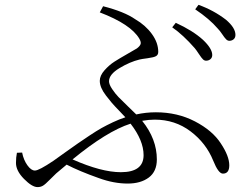

<svg xmlns="http://www.w3.org/2000/svg" viewBox="-20 -765 1040 792"><path d="M690.4 -652.3 705.1 -670.9Q775.4 -638.7 817.4 -600.6Q855.5 -564.5 855.5 -538.1Q855.5 -527.3 848.1 -521Q840.8 -514.6 830.1 -514.6Q823.2 -514.6 817.4 -520Q811.5 -525.4 800.3 -542.5Q789.1 -559.6 783.2 -566.4Q735.4 -621.1 690.4 -652.3ZM572.3 -125Q572.3 -185.5 518.6 -254.9Q420.9 -223.6 279.3 -107.4Q398.4 -54.7 478.5 -54.7Q572.3 -54.7 572.3 -125ZM391.6 -713.9 405.3 -739.3Q493.2 -716.8 538.1 -685.5Q580.1 -661.1 606.4 -625Q632.8 -588.9 632.8 -550.8Q632.8 -539.1 624 -533.7Q615.2 -528.3 589.4 -524.9Q563.5 -521.5 555.7 -519.5Q515.6 -509.8 472.7 -483.9Q429.7 -458 429.7 -429.7Q429.7 -417 442.4 -397.9Q455.1 -378.9 468.8 -364.7Q482.4 -350.6 507.8 -326.2Q533.2 -301.8 542 -293Q582 -301.8 623 -301.8Q711.9 -301.8 784.2 -264.2Q856.4 -226.6 890.6 -173.8Q925.8 -121.1 925.8 -83Q925.8 -48.8 899.4 -48.8Q880.9 -48.8 859.4 -102.5Q830.1 -174.8 766.1 -223.1Q702.1 -271.5 618.2 -271.5Q593.8 -271.5 566.4 -266.6Q627 -191.4 627 -107.4Q627 -57.6 593.8 -32.7Q560.5 -7.8 506.8 -7.8Q449.2 -7.8 387.7 -30.3Q307.6 -58.6 254.9 -85.9L211.9 -49.8Q201.2 -40 184.1 -22.5Q167 -4.9 157.2 1Q147.5 6.8 134.8 6.8Q112.3 6.8 79.1 -26.9Q45.9 -60.5 45.9 -92.8Q45.9 -116.2 49.8 -134.8L71.3 -135.7Q77.1 -105.5 92.8 -83.5Q108.4 -61.5 124 -61.5Q140.6 -61.5 200.2 -101.6Q213.9 -111.3 250 -137.2Q286.1 -163.1 301.8 -173.8Q317.4 -184.6 348.1 -205.1Q378.9 -225.6 398.9 -236.8Q418.9 -248 445.8 -260.7Q472.7 -273.4 497.1 -281.2Q489.3 -290 470.2 -309.6Q451.2 -329.1 440.4 -341.8Q429.7 -354.5 417 -371.1Q404.3 -387.7 397.9 -402.8Q391.6 -418 391.6 -431.6Q391.6 -453.1 411.1 -475.1Q430.7 -497.1 452.1 -510.7Q473.6 -524.4 505.4 -542.5Q537.1 -560.5 544.9 -565.4Q557.6 -575.2 560.1 -583.5Q562.5 -591.8 554.7 -605.5Q519.5 -665 391.6 -713.9ZM785.2 -726.6 798.8 -745.1Q861.3 -722.7 912.1 -683.6Q951.2 -650.4 951.2 -621.1Q951.2 -609.4 943.8 -603Q936.5 -596.7 925.8 -596.7Q918.9 -596.7 912.6 -603Q906.2 -609.4 896.5 -624Q886.7 -638.7 877.9 -647.5Q844.7 -686.5 785.2 -726.6Z"/></svg>

Font: GenYoMin TW TTF Light
Style: Regular
Weight: 300
Version: Version 1.300